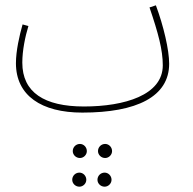

<svg xmlns="http://www.w3.org/2000/svg" viewBox="-20 -403 727 723"><path d="M290 21C495 21 617 -39 617 -163C617 -215 596 -305 567 -383L543 -375C576 -278 593 -215 593 -157C593 -45 449 -2 296 -2C147 -2 64 -55 64 -167C64 -213 75 -266 87 -305L65 -311C53 -269 40 -211 40 -165C40 -43 136 21 290 21ZM376 192C390 192 402 180 402 166C402 151 390 139 376 139C361 139 349 151 349 166C349 180 361 192 376 192ZM281 192C295 192 307 180 307 166C307 151 295 139 281 139C266 139 254 151 254 166C254 180 266 192 281 192ZM374 300C388 300 400 288 400 274C400 259 388 247 374 247C359 247 347 259 347 274C347 288 359 300 374 300ZM279 300C293 300 305 288 305 274C305 259 293 247 279 247C264 247 252 259 252 274C252 288 264 300 279 300Z"/></svg>

Font: Noto Sans Arabic ExtCond Thin
Style: Regular
Weight: 100
Width: 2
Designer: Monotype Design Team, Nadine Chahine, Nizar Qandah and Khaled Hosny
Foundry: Monotype Imaging Inc.
Version: Version 2.012